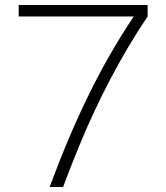

<svg xmlns="http://www.w3.org/2000/svg" viewBox="-20 -750 667 770"><path d="M179 0Q216 -100 254.5 -191Q293 -282 334 -366Q375 -450 420 -528.5Q465 -607 515 -682V-684H55V-730H572V-684Q531 -623 494.5 -561.5Q458 -500 424 -435.5Q390 -371 357.5 -301.5Q325 -232 294.5 -157.5Q264 -83 233 0Z"/></svg>

Font: M PLUS 1 Light
Style: Regular
Weight: 300
Designer: Coji Morishita
Foundry: UNDERFOREST DESIGN
Version: Version 1.001